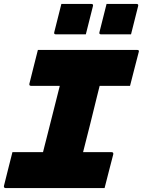

<svg xmlns="http://www.w3.org/2000/svg" viewBox="-42 -953 724 973"><path d="M488 0H-14Q-19 0 -21 -3.5Q-23 -7 -22 -11Q-11 -55 -0.5 -97Q10 -139 21 -182H176Q180 -198 184 -214Q188 -230 192 -245Q209 -313 226.5 -381.5Q244 -450 261 -518H115Q109 -518 107.5 -521.5Q106 -525 107 -529Q118 -573 128.5 -615Q139 -657 150 -700H653Q665 -700 661 -689Q650 -646 639 -604Q628 -562 617 -518H463Q456 -490 450 -466Q433 -395 415 -324Q397 -253 379 -182H523Q534 -182 532 -171Q521 -128 510 -86Q499 -44 488 0ZM269 -933H421Q432 -933 429 -922L393 -779H241Q230 -779 233 -790ZM498 -933H650Q661 -933 658 -922L622 -779H470Q459 -779 462 -790Z"/></svg>

Font: Recursive Mn Lnr St Blk
Style: Italic
Weight: 900
Italic angle: -15°
Monospace: yes
Version: Version 1.079;hotconv 1.0.112;makeotfexe 2.5.65598; ttfautoh